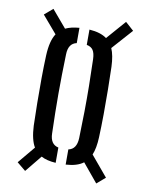

<svg xmlns="http://www.w3.org/2000/svg" viewBox="-83 -828 675 860"><g transform="rotate(10 254.0 -397.5)"><path d="M91 -28.5 51.5 -61 116.5 -139Q97 -171.5 94 -234.5Q92.5 -281 91.8 -337.5Q91 -394 91.5 -450.8Q92 -507.5 94 -555Q97 -621.5 119 -654.5L52 -733L90 -765.5L156.5 -687Q181.5 -699 219.5 -702V-632.5Q182 -624.5 181 -574.5Q178 -478 178 -394.8Q178 -311.5 181 -215Q182 -165.5 219.5 -157.5V-88Q178.5 -90.5 153 -104.5ZM265 -88V-157Q302 -164.5 304 -215Q306 -279.5 306.8 -337.2Q307.5 -395 306.8 -452.5Q306 -510 304 -574.5Q303 -601.5 294.2 -615Q285.5 -628.5 265 -632.5V-702Q316.5 -698.5 344.5 -677.5L420.5 -764.5L458.5 -730.5L375.5 -637.5Q389 -607 391 -555Q392.5 -508.5 393.2 -452.2Q394 -396 393.5 -339Q393 -282 391 -234.5Q389 -184 376 -153.5L453 -61.5L414.5 -28.5L345 -112.5Q317 -91 265 -88Z"/></g></svg>

Font: Big Shoulders Stencil Display SemiBold
Style: Regular
Weight: 600
Designer: Patric King
Foundry: XO Type Co
Version: Version 1.000